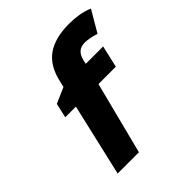

<svg xmlns="http://www.w3.org/2000/svg" viewBox="-206 -906 1047 1047"><g transform="rotate(-45 317.5 -382.5)"><path d="M557 -618Q513 -632 479 -632Q423 -632 408 -572L402 -546H536L507 -419H373L266 0H102L199 -419H117L136 -503L227 -543L235 -578Q257 -676 320 -720.5Q383 -765 492 -765Q570 -765 628 -742L635 -739L563 -616Z"/></g></svg>

Font: Passageway
Style: BdIt
Weight: 700
Foundry: Ascender Corporation
Version: Version 1.11